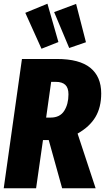

<svg xmlns="http://www.w3.org/2000/svg" viewBox="-21 -1012 564 1032"><path d="M396 -294 493 0H313L241 -259H210L173 0H-1L97 -695H285Q406 -695 464.5 -647.5Q523 -600 523 -510Q523 -435 492 -383Q461 -331 396 -294ZM227 -380H251Q301 -380 324 -416Q347 -452 347 -505Q347 -540 330 -556Q313 -572 279 -572H254ZM234 -992 293 -786 202 -750 115 -943ZM388 -991 441 -785 351 -754 270 -947Z"/></svg>

Font: Fira Sans Extra Condensed ExtraBold
Style: Italic
Weight: 800
Width: 3
Italic angle: -8°
Designer: Carrois Corporate & Edenspiekermann AG
Foundry: Carrois Corporate GbR & Edenspiekermann AG
Version: Version 4.203